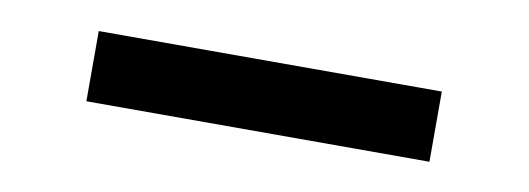

<svg xmlns="http://www.w3.org/2000/svg" viewBox="-26 -789 653 237"><g transform="rotate(10 300.0 -670.0)"><path d="M85 -626V-714H515V-626Z"/></g></svg>

Font: Iosevka HT Extrabold Extended
Style: Regular
Weight: 800
Width: 7
Monospace: yes
Designer: Belleve Invis
Foundry: Belleve Invis
Version: Version 32.3.0; ttfautohint (v1.8.4)